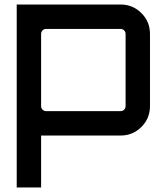

<svg xmlns="http://www.w3.org/2000/svg" viewBox="-20 -600 704 850"><path d="M514 -580Q568 -580 606 -542Q644 -504 644 -450V-130Q644 -76 606 -38Q568 0 514 0H162V230H54V-580ZM536 -130V-450Q536 -459 529.5 -465.5Q523 -472 514 -472H184Q175 -472 168.5 -465.5Q162 -459 162 -450V-130Q162 -121 168.5 -114.5Q175 -108 184 -108H514Q523 -108 529.5 -114.5Q536 -121 536 -130Z"/></svg>

Font: Orbitron
Style: Regular
Weight: 500
Designer: Matt McInerney
Foundry: Matt McInerney
Version: 1.000